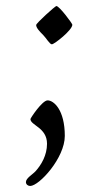

<svg xmlns="http://www.w3.org/2000/svg" viewBox="-20 -451 338 637"><path d="M66 153C66 161 73 166 80 166C110 166 195 73 195 0C195 -87 158 -118 138 -118C120 -118 81 -59 81 -56C81 -35 136 -28 136 26C136 64 117 96 98 117C88 128 66 140 66 153ZM100 -368C100 -359 110 -348 124 -334C133 -325 145 -304 152 -304C160 -304 220 -351 220 -369C220 -373 177 -431 167 -431C163 -431 100 -374 100 -368Z"/></svg>

Font: OFL Sorts Mill Goudy
Style: Italic
Weight: 500
Italic angle: -6°
Version: Version 003.000